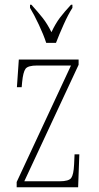

<svg xmlns="http://www.w3.org/2000/svg" viewBox="-20 -786 415 806"><path d="M50 0V-22L278 -511H136Q97 -511 87 -497Q77 -483 73 -442L71 -420H51L59 -536H310V-514L82 -25H230Q269 -25 279 -39Q289 -53 291 -95L293 -138H313L308 0ZM174 -606Q163 -640 143 -682.5Q123 -725 106 -753V-766H112Q139 -736 158.5 -711.5Q178 -687 196 -651Q213 -687 231.5 -711.5Q250 -736 278 -766H284V-753Q266 -725 247 -682.5Q228 -640 215 -606Z"/></svg>

Font: Noto Serif Tamil ExtraCondensed Thin
Style: Regular
Weight: 100
Width: 2
Designer: Indian Type Foundry, Tom Grace, and the Monotype Design Team
Foundry: Monotype Imaging Inc.
Version: Version 2.004; ttfautohint (v1.8.4.7-5d5b)